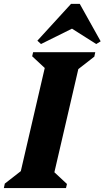

<svg xmlns="http://www.w3.org/2000/svg" viewBox="-47 -955 532 975"><path d="M-27.4 0 -22.6 -22.6 109.4 -125.4 47.8 -39 189.8 -651 229 -564.4 116.4 -669.2 121.2 -690H436.8L432 -667.4L300 -564.6L361.6 -651L219.6 -39L180.4 -125.6L293 -20.8L288.2 0ZM161.2 -731.4 142.8 -748.4 313.8 -935.4H358L464.2 -745.2L441.8 -731.4L312 -813.6H327Z"/></svg>

Font: Platypi Light
Style: Italic
Weight: 300
Italic angle: -13°
Designer: David Sargent
Foundry: Bolt Cutter Type
Version: Version 1.200